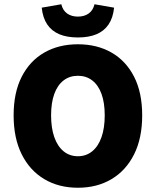

<svg xmlns="http://www.w3.org/2000/svg" viewBox="-20 -870 732 902"><path d="M346 12Q256 12 188 -28.5Q120 -69 82 -145Q44 -221 44 -328Q44 -435 82 -509.5Q120 -584 188 -623Q256 -662 346 -662Q436 -662 504 -623Q572 -584 610 -509.5Q648 -435 648 -328Q648 -221 610 -145Q572 -69 504 -28.5Q436 12 346 12ZM346 -136Q385 -136 413.5 -159.5Q442 -183 457 -226Q472 -269 472 -328Q472 -387 457 -428.5Q442 -470 413.5 -492Q385 -514 346 -514Q307 -514 278.5 -492Q250 -470 235 -428.5Q220 -387 220 -328Q220 -269 235 -226Q250 -183 278.5 -159.5Q307 -136 346 -136ZM346 -694Q295 -694 259 -709Q223 -724 202 -755Q181 -786 176 -834L268 -850Q275 -821 295.5 -806.5Q316 -792 346 -792Q376 -792 396.5 -806.5Q417 -821 424 -850L516 -834Q511 -786 490 -755Q469 -724 433 -709Q397 -694 346 -694Z"/></svg>

Font: Assistant ExtraLight ExtraBold
Style: Regular
Weight: 800
Version: Version 3.000